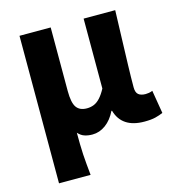

<svg xmlns="http://www.w3.org/2000/svg" viewBox="-112 -663 898 963"><g transform="rotate(-15 337.0 -181.0)"><path d="M76 202V-564H238V-234Q238 -173 255 -149Q272 -125 309 -125Q329 -125 346 -132Q363 -139 378.5 -156Q394 -173 409 -201V-564H573Q571 -498 568.5 -424Q566 -350 564 -282.5Q562 -215 562 -166Q562 -139 575 -128.5Q588 -118 612 -118Q620 -118 629 -119.5Q638 -121 648 -125L668 -5Q650 3 628 8.5Q606 14 571 14Q512 14 476 -10Q440 -34 427 -81H424Q403 -38 371 -14.5Q339 9 302 9Q280 9 261.5 3Q243 -3 228 -20Q228 12 228.5 39.5Q229 67 230.5 93Q232 119 234.5 145.5Q237 172 240 202Z"/></g></svg>

Font: Noto Sans TC Thin ExtraBold
Style: Regular
Weight: 800
Version: Version 2.004-H2;hotconv 1.0.118;makeotfexe 2.5.65603